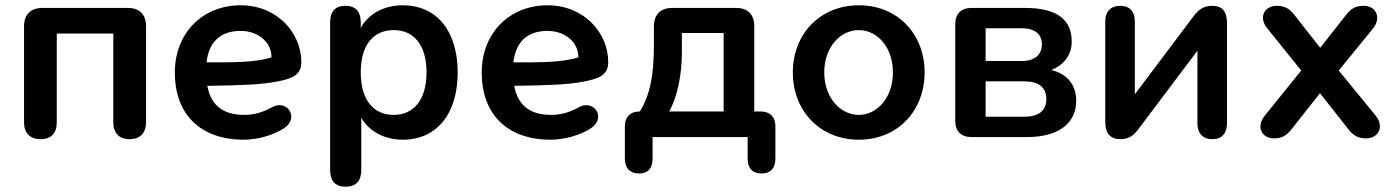

<svg xmlns="http://www.w3.org/2000/svg" viewBox="-20 -519 5298 727"><path d="M134 8C174 8 195 -15 195 -56V-392H409V-56C409 -15 431 8 471 8C510 8 533 -15 533 -56V-419C533 -464 509 -489 464 -489H141C96 -489 71 -464 71 -419V-56C71 -15 94 8 134 8Z M903 10C955 10 1015 -7 1055 -33C1115 -72 1068 -143 1012 -114C973 -92 939 -84 905 -84C834 -84 780 -112 765 -194C906 -196 969 -199 1028 -210C1084 -221 1121 -233 1121 -284C1121 -394 1030 -499 891 -499C748 -499 642 -395 642 -244C642 -88 737 10 903 10ZM762 -283C771 -361 815 -402 891 -402C956 -402 1008 -361 1008 -302C946 -281 849 -283 762 -283Z M1289 188C1328 188 1348 166 1348 125V-73C1377 -22 1436 10 1505 10C1634 10 1713 -88 1713 -245C1713 -402 1633 -499 1505 -499C1434 -499 1374 -466 1346 -413V-434C1346 -475 1327 -497 1288 -497C1249 -497 1230 -475 1230 -434V125C1230 166 1249 188 1289 188ZM1471 -84C1395 -84 1346 -139 1346 -245C1346 -351 1395 -405 1471 -405C1545 -405 1595 -351 1595 -245C1595 -139 1545 -84 1471 -84Z M2065 10C2117 10 2177 -7 2217 -33C2277 -72 2230 -143 2174 -114C2135 -92 2101 -84 2067 -84C1996 -84 1942 -112 1927 -194C2068 -196 2131 -199 2190 -210C2246 -221 2283 -233 2283 -284C2283 -394 2192 -499 2053 -499C1910 -499 1804 -395 1804 -244C1804 -88 1899 10 2065 10ZM1924 -283C1933 -361 1977 -402 2053 -402C2118 -402 2170 -361 2170 -302C2108 -281 2011 -283 1924 -283Z M2400 138C2433 138 2451 118 2451 82V0H2811V82C2811 118 2829 138 2864 138C2897 138 2916 118 2916 82V-40C2916 -77 2895 -97 2859 -97H2836V-419C2836 -464 2812 -489 2767 -489H2526C2481 -489 2456 -464 2456 -419V-350C2456 -231 2441 -160 2403 -97C2367 -97 2346 -77 2346 -40V82C2346 118 2366 138 2400 138ZM2514 -97C2545 -153 2562 -237 2562 -321V-394H2720V-97Z M3232 10C3378 10 3481 -98 3481 -245C3481 -391 3378 -499 3232 -499C3086 -499 2982 -391 2982 -245C2982 -98 3086 10 3232 10ZM3232 -84C3162 -84 3101 -149 3101 -245C3101 -341 3162 -405 3232 -405C3301 -405 3361 -341 3361 -245C3361 -149 3301 -84 3232 -84Z M3659 0H3869C3989 0 4055 -53 4055 -137C4055 -196 4023 -239 3960 -254C4008 -272 4038 -311 4038 -361C4038 -442 3986 -489 3861 -489H3659C3619 -489 3597 -467 3597 -427V-62C3597 -22 3619 0 3659 0ZM3858 -77H3712V-211H3858C3913 -211 3942 -188 3942 -144C3942 -100 3913 -77 3858 -77ZM3849 -288H3712V-412H3849C3897 -412 3925 -391 3925 -351C3925 -311 3897 -288 3849 -288Z M4223 8C4260 8 4278 -13 4292 -32L4514 -327V-52C4514 -14 4534 8 4571 8C4606 8 4626 -14 4626 -52V-431C4626 -477 4607 -497 4570 -497C4532 -497 4513 -476 4499 -457L4277 -162V-437C4277 -476 4257 -497 4222 -497C4186 -497 4165 -476 4165 -437V-58C4165 -13 4185 8 4223 8Z M4804 5C4834 5 4851 -6 4869 -28L4978 -166L5087 -28C5105 -5 5124 5 5153 5C5199 5 5223 -39 5189 -81L5049 -252L5178 -410C5213 -453 5189 -497 5144 -497C5114 -497 5096 -487 5078 -464L4979 -338L4880 -464C4862 -487 4844 -497 4814 -497C4769 -497 4743 -454 4779 -411L4907 -252L4769 -81C4734 -38 4759 5 4804 5Z"/></svg>

Font: SN Pro SemiBold
Style: Regular
Weight: 600
Designer: Tobias Whetton
Foundry: Supernotes
Version: Version 1.003;Glyphs 3.3 (3324)